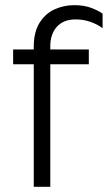

<svg xmlns="http://www.w3.org/2000/svg" viewBox="-20 -721 416 741"><path d="M375.9 -668.2V-612Q358.5 -625.7 331.1 -635.9Q303.8 -646.1 271.9 -646.1Q225.6 -646.1 199.9 -618.2Q174.1 -590.2 174.1 -541.8V0H110.3V-540.3Q110.3 -597.5 132.7 -633.1Q155 -668.7 190.5 -684.9Q226.1 -701.1 266.1 -701.1Q305.7 -701.1 334.3 -689.8Q362.9 -678.4 375.9 -668.2ZM30.7 -472.9V-530H322.8V-472.9Z"/></svg>

Font: Roundo Variable
Style: Regular
Weight: 200
Designer: Shiva Nallaperumal
Foundry: Indian Type Foundry
Version: Version 2.000